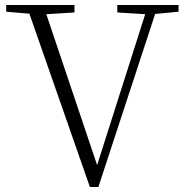

<svg xmlns="http://www.w3.org/2000/svg" viewBox="-20 -743 747 771"><path d="M697 -723H451V-693L563 -686L370 -80L166 -686L279 -693V-723H5V-696L98 -688L341 8H375L603 -687L697 -696Z"/></svg>

Font: Noto Serif CJK KR ExtraLight
Style: Regular
Weight: 250
Designer: Ryoko NISHIZUKA 西塚涼子 (kana & ideographs); Frank Grießhammer (Latin, Greek & Cyrillic); Wenlong ZHANG 张文龙 (bopomofo); San
Foundry: Adobe Systems Incorporated
Version: Version 1.000;PS 1;hotconv 16.6.53;makeotf.lib2.5.65590